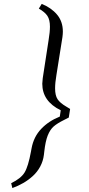

<svg xmlns="http://www.w3.org/2000/svg" viewBox="-20 -809 453 980"><path d="M37.1 126Q86.4 102.1 105.2 71.8Q124 41.5 138.2 -36.1L141.1 -51.8Q151.9 -110.8 190.2 -151.1Q228.5 -191.4 285.2 -213.9L290 -246.1Q195.8 -292 195.8 -381.8Q195.8 -390.6 198.2 -410.2L228 -604Q234.9 -645.5 234.9 -672.9Q234.9 -708 222.2 -727.5Q209.5 -747.1 178.2 -765.1L192.9 -789.1Q241.7 -769.5 271.2 -734.4Q300.8 -699.2 300.8 -647.9Q300.8 -635.7 298.8 -620.1L268.1 -426.8Q261.2 -386.2 261.2 -357.9Q261.2 -321.8 273.9 -302.5Q286.6 -283.2 317.9 -265.1L337.9 -252.9L331.1 -209L307.1 -196.8Q271.5 -179.2 253.4 -163.1Q235.4 -147 223.6 -117.4Q211.9 -87.9 206.1 -36.1L204.1 -19Q200.2 13.2 185.1 41.3Q169.9 69.3 147.2 89.8Q124.5 110.4 98.6 125.2Q72.8 140.1 43 150.9Z"/></svg>

Font: Dihjauti
Style: Italic
Weight: 400
Italic angle: -9°
Designer: T. Christopher White
Version: Version 3.0.0